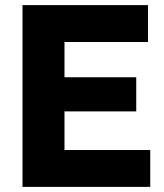

<svg xmlns="http://www.w3.org/2000/svg" viewBox="-20 -730 639 750"><path d="M566.9 -144V0H67.9V-710H558.1V-565.9H231.9V-428.2H512.2V-294.9H231.9V-144Z"/></svg>

Font: Rawline ExtraBold
Style: Regular
Weight: 800
Designer: Matt McInerney, Pablo Impallari, Rodrigo Fuenzalida
Foundry: Matt McInerney, Pablo Impallari, Rodrigo Fuenzalida
Version: Version 4.020;PS 004.020;hotconv 1.0.88;makeotf.lib2.5.64775